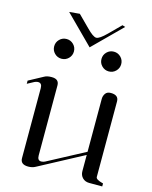

<svg xmlns="http://www.w3.org/2000/svg" viewBox="-123 -916 790 996"><g transform="rotate(15 271.5 -417.5)"><path d="M124 -830 180 -835 241 -774Q277 -737 294 -737Q311 -737 348 -774L409 -835L425 -830L274 -680ZM364.5 -675.5Q380 -691 402 -691Q424 -691 439.5 -675.5Q455 -660 455 -638Q455 -616 439.5 -600.5Q424 -585 402 -585Q380 -585 364.5 -600.5Q349 -616 349 -638Q349 -660 364.5 -675.5ZM110.5 -675.5Q126 -691 148 -691Q170 -691 185.5 -675.5Q201 -660 201 -638Q201 -616 185.5 -600.5Q170 -585 148 -585Q126 -585 110.5 -600.5Q95 -616 95 -638Q95 -660 110.5 -675.5ZM122 -480Q122 -480 125 -480Q164 -480 164 -446V-70Q164 -43 184 -43Q197 -43 212 -52L404 -154V-438Q404 -454 413 -467Q422 -480 442 -480Q484 -480 484 -446V-40Q484 -36 487 -32.5Q490 -29 495 -26.5Q500 -24 504.5 -22Q509 -20 515.5 -18.5Q522 -17 524 -16V0H454Q432 0 418 -14Q404 -28 404 -50V-137L164 -9Q148 0 126 0Q84 0 84 -34V-410Q84 -437 63 -437Q51 -437 36 -428L8 -413V-430L84 -471Q99 -480 122 -480Z"/></g></svg>

Font: kawoszeh
Style: Medium
Weight: 500
Version: Version 000.030